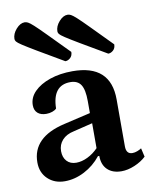

<svg xmlns="http://www.w3.org/2000/svg" viewBox="-82 -775 686 850"><g transform="rotate(-10 261.0 -350.0)"><path d="M141 12Q95 12 65 -16.5Q35 -45 35 -91Q35 -204 182 -238L302 -266V-320Q302 -371 287.5 -393.5Q273 -416 240 -416Q160 -416 158 -312Q152 -305 139 -300.5Q126 -296 112 -296Q87 -296 73 -308.5Q59 -321 59 -344Q59 -378 85 -404.5Q111 -431 156 -446.5Q201 -462 258 -462Q429 -462 429 -305V-94Q429 -59 457 -59Q468 -59 479.5 -63.5Q491 -68 498 -73L507 -34Q486 -14 455 -1Q424 12 396 12Q356 12 333 -10Q310 -32 310 -72H304Q273 -33 229.5 -10.5Q186 12 141 12ZM205 -60Q230 -60 256.5 -73Q283 -86 304 -108V-220L218 -199Q184 -192 165.5 -171.5Q147 -151 147 -122Q147 -94 162.5 -77Q178 -60 205 -60ZM235 -511Q161 -554 119 -579Q77 -604 58 -616.5Q39 -629 34.5 -635Q30 -641 30 -647Q30 -670 48.5 -691Q67 -712 87 -712Q94 -712 102 -708Q110 -704 126.5 -689Q143 -674 176 -640.5Q209 -607 268 -547Q268 -530 257.5 -520.5Q247 -511 235 -511ZM428 -511Q354 -554 312 -579Q270 -604 251 -616.5Q232 -629 227.5 -635Q223 -641 223 -647Q223 -670 241.5 -691Q260 -712 280 -712Q287 -712 295 -708Q303 -704 319.5 -689Q336 -674 369 -640.5Q402 -607 461 -547Q461 -530 450.5 -520.5Q440 -511 428 -511Z"/></g></svg>

Font: Petrona
Style: Bold
Weight: 700
Designer: Ringo R. Seeber
Foundry: Ringo R. Seeber
Version: Version 2.001; ttfautohint (v1.8.3)